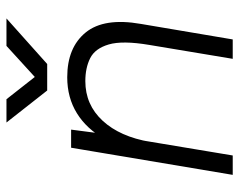

<svg xmlns="http://www.w3.org/2000/svg" viewBox="-93 -647 740 594"><g transform="rotate(-90 277.0 -350.0)"><path d="M33 0 117 -500H173L161 -408L93 0ZM392 0 435 -258 500 -284 452 0ZM435 -258Q449 -341 436.5 -383.5Q424 -426 394 -441Q364 -456 323 -456Q250 -456 200.5 -402.5Q151 -349 135 -255L98 -259Q112 -339 143.5 -395.5Q175 -452 223.5 -482Q272 -512 335 -512Q427 -512 473.5 -455Q520 -398 500 -284ZM295 -574V-575L432 -700H517L376 -574ZM294 -574 195 -700H267L366 -574H364Z"/></g></svg>

Font: Figtree Light Light
Style: Italic
Weight: 300
Italic angle: -9.5°
Version: Version 2.000